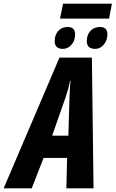

<svg xmlns="http://www.w3.org/2000/svg" viewBox="-81 -1033 634 1053"><path d="M517 -931 533 -1013H265L248 -931ZM508 -845Q508 -885 467 -885Q435 -885 415 -863.5Q395 -842 395 -807Q395 -765 441 -765Q469 -765 488.5 -788.5Q508 -812 508 -845ZM331 -845Q331 -885 290 -885Q258 -885 238.5 -863.5Q219 -842 219 -807Q219 -765 264 -765Q292 -765 311.5 -788Q331 -811 331 -845ZM278 -497Q286 -522 292.5 -544Q299 -566 303 -589H306Q303 -564 302 -541.5Q301 -519 300 -495L294 -289H205ZM93 0 158 -167H287L283 0H432L423 -717H245L-61 0Z"/></svg>

Font: Noto Sans UI Condensed ExtraBold
Style: Italic
Weight: 800
Width: 3
Designer: Monotype Design Team
Foundry: Monotype Imaging Inc.
Version: 1.001